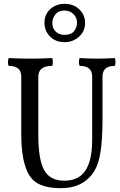

<svg xmlns="http://www.w3.org/2000/svg" viewBox="-20 -969 628 1002"><path d="M297 13Q221 13 175.5 -12.5Q130 -38 110 -108Q101 -137 96 -176Q91 -215 91 -264V-569Q91 -625 27 -625Q23 -625 22 -635.5Q21 -646 22.5 -656Q24 -666 27 -666Q84 -663 139 -663Q194 -663 251 -666Q254 -666 255 -656Q256 -646 255 -635.5Q254 -625 251 -625Q180 -625 180 -569V-264Q180 -136 210.5 -81Q241 -26 316 -26Q390 -26 425.5 -78.5Q461 -131 461 -239V-569Q461 -625 398 -625Q394 -625 392.5 -635.5Q391 -646 392.5 -656Q394 -666 398 -666Q442 -663 487 -663Q532 -663 577 -666Q581 -666 582 -656Q583 -646 582 -635.5Q581 -625 577 -625Q515 -625 515 -569V-356Q515 -271 509 -210.5Q503 -150 489 -112Q468 -54 419.5 -20.5Q371 13 297 13ZM317 -749Q270 -749 241 -778.5Q212 -808 212 -850Q212 -894 242.5 -921.5Q273 -949 317 -949Q364 -949 394 -920Q424 -891 424 -850Q424 -805 392 -777Q360 -749 317 -749ZM316 -787Q352 -787 367 -807Q382 -827 382 -850Q382 -877 363.5 -895.5Q345 -914 316 -914Q285 -914 269 -893.5Q253 -873 253 -850Q253 -820 271.5 -803.5Q290 -787 316 -787Z"/></svg>

Font: Junicode Two Beta Condensed Medium
Style: Regular
Weight: 500
Width: 3
Designer: Peter S. Baker
Foundry: Briery Creek Software
Version: Version 1.053; ttfautohint (v1.8.4)